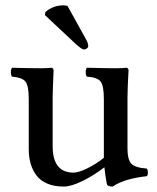

<svg xmlns="http://www.w3.org/2000/svg" viewBox="-20 -684 582 714"><path d="M377 -1Q370.6 -36.1 368.2 -62Q329.1 -31.7 286.9 -11Q244.6 9.8 216.8 9.8Q181.6 9.8 155.8 -1.2Q129.9 -12.2 115.2 -32Q100.6 -51.8 93.8 -76.2Q86.9 -100.6 86.9 -129.9V-315.9Q86.9 -365.7 74.5 -380.9Q62 -396 24.9 -398.9Q20.5 -403.3 20.5 -415.5Q20.5 -427.7 24.9 -432.1Q95.2 -430.2 131.8 -430.2Q157.2 -430.2 170.9 -432.1Q179.2 -430.7 179.2 -421.9Q179.2 -421.4 178.5 -403.6Q177.7 -385.7 176.8 -361.3Q175.8 -336.9 175.8 -319.8V-140.1Q175.8 -42 253.9 -42Q272 -42 304.9 -58.1Q337.9 -74.2 366.2 -97.2V-124V-315.9Q366.2 -366.2 353.8 -381.3Q341.3 -396.5 303.2 -398.9Q298.8 -403.3 298.8 -415.5Q298.8 -427.7 303.2 -432.1Q373.5 -430.2 410.2 -430.2Q434.6 -430.2 450.2 -432.1Q458 -430.7 458 -421.9Q458 -421.4 457 -403.6Q456.1 -385.7 455.1 -361.3Q454.1 -336.9 454.1 -319.8V-130.9Q454.1 -91.3 467.8 -75.9Q481.4 -60.5 525.9 -57.1Q529.8 -52.7 530 -43Q530.3 -33.2 525.9 -28.8Q441.4 -19.5 398.9 9.8Q378.4 9.8 377 -1ZM231 -662.1 300.8 -536.1Q308.1 -522.9 308.1 -512.2Q308.1 -507.8 303.2 -503.9Q298.3 -500 292 -500Q284.7 -500 262.2 -520L147 -627.9L148.9 -639.2Q177.2 -664.1 215.8 -664.1Q223.1 -664.1 231 -662.1Z"/></svg>

Font: Common Serif News
Style: Regular
Weight: 450
Designer: Philipp H. Poll, Khaled Hosny
Foundry: Stefan Peev, Context Ltd.
Version: Version 1.026